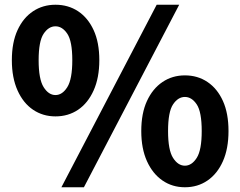

<svg xmlns="http://www.w3.org/2000/svg" viewBox="-20 -776 1014 810"><path d="M214 -285Q161 -285 119.5 -313Q78 -341 54 -394.5Q30 -448 30 -522Q30 -597 54 -649Q78 -701 119.5 -728.5Q161 -756 214 -756Q268 -756 309.5 -728.5Q351 -701 375 -649Q399 -597 399 -522Q399 -448 375 -394.5Q351 -341 309.5 -313Q268 -285 214 -285ZM214 -375Q243 -375 264 -408.5Q285 -442 285 -522Q285 -602 264 -633.5Q243 -665 214 -665Q185 -665 164 -633.5Q143 -602 143 -522Q143 -442 164 -408.5Q185 -375 214 -375ZM239 14 641 -756H736L334 14ZM760 14Q707 14 665.5 -14.5Q624 -43 600 -96Q576 -149 576 -223Q576 -298 600 -350Q624 -402 665.5 -430Q707 -458 760 -458Q814 -458 855.5 -430Q897 -402 920.5 -350Q944 -298 944 -223Q944 -149 920.5 -96Q897 -43 855.5 -14.5Q814 14 760 14ZM760 -77Q789 -77 810 -110Q831 -143 831 -223Q831 -304 810 -335.5Q789 -367 760 -367Q731 -367 710 -335.5Q689 -304 689 -223Q689 -143 710 -110Q731 -77 760 -77Z"/></svg>

Font: Noto Sans KR Thin ExtraBold
Style: Regular
Weight: 800
Version: Version 2.004-H2;hotconv 1.0.118;makeotfexe 2.5.65603